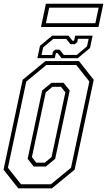

<svg xmlns="http://www.w3.org/2000/svg" viewBox="-22 -1036 589 1056"><path d="M78.5 0 -2.5 -103 102.5 -597 227.5 -700H412.5L493.5 -597L388.5 -103L263.5 0ZM93.5 -22.5H258L368.5 -113.5L469.5 -587.5L397.5 -678.5H233L122.5 -587.5L21.5 -113.5ZM163.5 -120 130 -162.5 210 -538.5 261 -580.5H327.5L361.5 -538.5L281.5 -162.5L230 -120ZM177.5 -141.5H224.5L261.5 -172L337.5 -528L313.5 -558.5H266.5L229.5 -528L153.5 -172ZM183.5 -716 198 -784 265.5 -840H354.5L376.5 -812H385.5L391.5 -840H487.5L473 -772L405.5 -716H316.5L294.5 -744H285.5L279.5 -716ZM206.5 -733.5H265.5L269 -751.5L282 -763H305.5L329 -734H400.5L456.5 -781L465.5 -822.5H406.5L403 -804.5L389.5 -793H365.5L342 -822H271L215 -775ZM203.5 -887.5 230.5 -1015.5H546.5L519.5 -887.5ZM230.5 -908.5H502.5L520.5 -994H248.5Z"/></svg>

Font: Tourney Condensed ExtraLight
Style: Italic
Weight: 200
Width: 3
Italic angle: -12°
Designer: Tyler Finck
Foundry: Etcetera Type Co
Version: Version 1.010; ttfautohint (v1.8.3)